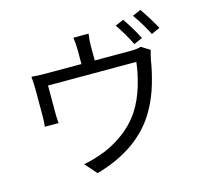

<svg xmlns="http://www.w3.org/2000/svg" viewBox="-123 -986 1247 1172"><g transform="rotate(-15 500.0 -399.5)"><path d="M745 -816Q790 -751 827 -679L773 -655Q738 -726 692 -793ZM862 -847Q909 -779 946 -711L892 -687Q855 -760 809 -824ZM860 -595Q852 -569 845 -535Q836 -473 812.5 -391Q789 -309 747 -235Q631 -31 352 48L287 -26Q339 -36 390 -54Q468 -79 541 -131.5Q614 -184 661 -256Q702 -321 725.5 -400.5Q749 -480 756 -547H198Q198 -484 198 -368Q198 -341 201 -309H114Q118 -343 118 -373Q118 -420 118 -548Q118 -580 114 -625Q155 -621 207 -621H429V-714Q429 -746 423 -789H519Q513 -746 513 -714V-621H737Q766 -621 781.5 -623.5Q797 -626 806 -629Z"/></g></svg>

Font: Gothic Nguyen
Style: Regular
Weight: 400
Designer: MORI Takayuki
Version: Version 1.220;July 21, 2023;FontCreator 14.0.0.2814 64-bit